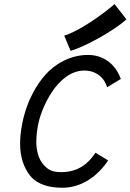

<svg xmlns="http://www.w3.org/2000/svg" viewBox="-20 -902 628 924"><path d="M289.1 -730.5 319.8 -657.2C390.6 -677.7 532.2 -756.3 588.4 -809.1L531.2 -882.3C473.1 -831.5 359.9 -751.5 289.1 -730.5ZM387.2 -562.5C429.2 -562.5 477.1 -541 495.6 -482.4L561.5 -522C533.7 -599.6 471.7 -637.7 403.3 -637.7C317.9 -637.7 243.2 -593.3 197.8 -541.5C165 -504.4 110.4 -428.2 86.4 -304.2C80.1 -270.5 76.7 -239.7 76.7 -211.4C76.7 -147.9 93.3 -96.7 125.5 -55.7C162.6 -10.7 224.6 1.5 278.8 1.5H280.3C373 1.5 449.7 -54.2 500.5 -129.9L439.5 -167C403.8 -112.3 355 -76.2 282.7 -73.7H275.9C235.8 -73.7 214.4 -81.1 189.5 -109.4C165 -137.2 154.8 -176.3 154.8 -221.2C154.8 -247.6 158.2 -275.9 164.1 -305.2C177.2 -374 252.9 -562.5 387.2 -562.5Z"/></svg>

Font: Fantasque Sans Mono
Style: RegItalic
Weight: 400
Italic angle: -11°
Monospace: yes
Designer: Jany Belluz
Version: Version 1.6.3